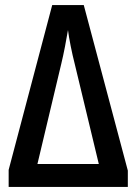

<svg xmlns="http://www.w3.org/2000/svg" viewBox="-20 -734 536 754"><path d="M309 -714 482 -64V0H14V-67L185 -714ZM368 -90 273 -485Q265 -516 257.5 -553.5Q250 -591 247 -616Q242 -586 235 -550Q228 -514 221 -485L127 -90Z"/></svg>

Font: Avrile Sans Condensed Medium
Style: Regular
Weight: 500
Width: 3
Designer: Monotype Design Team
Foundry: Monotype Imaging Inc.
Version: Version 2.001;September 10, 2019;FontCreator 11.5.0.2425 64-